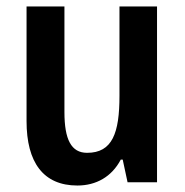

<svg xmlns="http://www.w3.org/2000/svg" viewBox="-20 -563 570 593"><path d="M465 -543H349V-267C349 -152 327 -91 249 -91C200 -91 179 -132 179 -217V-543H62V-189C62 -61 114 10 219 10C277 10 325 -17 353 -70H359L374 0H465Z"/></svg>

Font: Noto Sans Lao Condensed SemiBold
Style: Regular
Weight: 600
Width: 3
Designer: Monotype Design Team
Foundry: Monotype Imaging Inc.
Version: Version 2.003